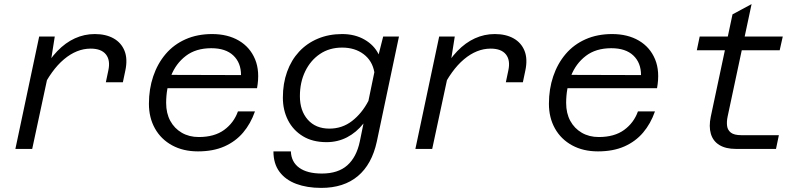

<svg xmlns="http://www.w3.org/2000/svg" viewBox="-20 -726 3940 936"><path d="M496 -325 508 -382Q519 -432 496.5 -460.5Q474 -489 422 -489Q354 -489 292 -437Q230 -385 181 -283L187 -375Q220 -436 259.5 -477Q299 -518 345 -539Q391 -560 442 -560Q496 -560 533.5 -539Q571 -518 587 -478.5Q603 -439 591 -382L579 -325ZM55 0 171 -548H247L226 -415L137 0Z M945 12Q873 12 819 -17.5Q765 -47 735.5 -99.5Q706 -152 706 -220Q706 -292 727 -354Q748 -416 787.5 -462.5Q827 -509 884.5 -534.5Q942 -560 1014 -560Q1090 -560 1144.5 -528Q1199 -496 1223.5 -437Q1248 -378 1233 -296H779L794 -361L1155 -360Q1155 -420 1117.5 -455.5Q1080 -491 1010 -491Q935 -491 886 -453.5Q837 -416 813.5 -355.5Q790 -295 790 -224Q790 -174 810 -137Q830 -100 866 -79Q902 -58 949 -58Q1025 -58 1072.5 -92.5Q1120 -127 1140 -183H1223Q1202 -123 1165 -79.5Q1128 -36 1073.5 -12Q1019 12 945 12Z M1826 -461 1848 -548H1925L1817 -36Q1793 75 1724.5 132.5Q1656 190 1546 190Q1477 190 1424.5 170.5Q1372 151 1342.5 111.5Q1313 72 1313 12H1398Q1400 64 1439 92Q1478 120 1549 120Q1628 120 1673 80Q1718 40 1734 -36L1752 -124Q1717 -80 1671.5 -56.5Q1626 -33 1572 -33Q1504 -33 1456.5 -62Q1409 -91 1384 -140Q1359 -189 1359 -250Q1359 -319 1379.5 -376Q1400 -433 1438 -474Q1476 -515 1529.5 -537.5Q1583 -560 1648 -560Q1710 -560 1757 -533Q1804 -506 1826 -461ZM1586 -99Q1648 -99 1696 -136Q1744 -173 1776 -234L1805 -374Q1795 -430 1752.5 -462Q1710 -494 1648 -494Q1586 -494 1540 -463Q1494 -432 1468 -378.5Q1442 -325 1442 -257Q1442 -186 1480.5 -142.5Q1519 -99 1586 -99Z M2446 -325 2458 -382Q2469 -432 2446.5 -460.5Q2424 -489 2372 -489Q2304 -489 2242 -437Q2180 -385 2131 -283L2137 -375Q2170 -436 2209.5 -477Q2249 -518 2295 -539Q2341 -560 2392 -560Q2446 -560 2483.5 -539Q2521 -518 2537 -478.5Q2553 -439 2541 -382L2529 -325ZM2005 0 2121 -548H2197L2176 -415L2087 0Z M2895 12Q2823 12 2769 -17.5Q2715 -47 2685.5 -99.5Q2656 -152 2656 -220Q2656 -292 2677 -354Q2698 -416 2737.5 -462.5Q2777 -509 2834.5 -534.5Q2892 -560 2964 -560Q3040 -560 3094.5 -528Q3149 -496 3173.5 -437Q3198 -378 3183 -296H2729L2744 -361L3105 -360Q3105 -420 3067.5 -455.5Q3030 -491 2960 -491Q2885 -491 2836 -453.5Q2787 -416 2763.5 -355.5Q2740 -295 2740 -224Q2740 -174 2760 -137Q2780 -100 2816 -79Q2852 -58 2899 -58Q2975 -58 3022.5 -92.5Q3070 -127 3090 -183H3173Q3152 -123 3115 -79.5Q3078 -36 3023.5 -12Q2969 12 2895 12Z M3568 0Q3518 0 3487 -19Q3456 -38 3445.5 -73.5Q3435 -109 3445 -157L3551 -656L3644 -706L3527 -157Q3522 -133 3524.5 -112.5Q3527 -92 3543 -79.5Q3559 -67 3594 -67H3777L3763 0ZM3377 -481 3391 -548H3796L3781 -481Z"/></svg>

Font: Azeret Mono Thin Light
Style: Italic
Weight: 300
Italic angle: -12°
Version: Version 1.002